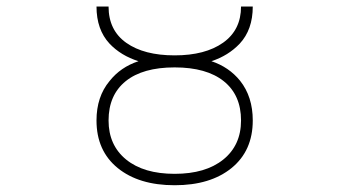

<svg xmlns="http://www.w3.org/2000/svg" viewBox="-20 -544 1040 576"><path d="M305.7 -182.6Q305.7 -108.4 358.4 -65.4Q411.1 -22.5 503.9 -22.5Q596.7 -22.5 649.9 -65.4Q703.1 -108.4 703.1 -182.6Q703.1 -258.8 651.4 -300.3Q599.6 -341.8 503.9 -341.8Q408.2 -341.8 356.9 -300.3Q305.7 -258.8 305.7 -182.6ZM269.5 -182.6Q269.5 -253.9 308.6 -300.8Q341.8 -342.8 395.5 -360.4Q342.8 -377 308.6 -413.1Q269.5 -455.1 269.5 -524.4H305.7Q305.7 -453.1 358.9 -415.5Q412.1 -377.9 503.9 -377.9Q595.7 -377.9 649.4 -416Q703.1 -454.1 703.1 -524.4H738.3Q738.3 -455.1 699.2 -413.1Q665 -377 614.3 -360.4Q667 -342.8 700.2 -301.8Q738.3 -253.9 738.3 -182.6Q738.3 -91.8 674.8 -40Q611.3 11.7 503.9 11.7Q396.5 11.7 333 -40Q269.5 -91.8 269.5 -182.6Z"/></svg>

Font: GenEi Gothic M ExtraLight
Style: Regular
Weight: 200
Designer: o_tamon (Modified); [Source Han Sans]
Ryoko NISHIZUKA  (kana & ideographs); Paul D. Hunt (Latin, Greek & Cyrillic); Wenl
Version: Version 1.1a;Original Version 1.004